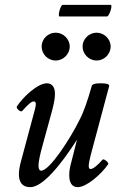

<svg xmlns="http://www.w3.org/2000/svg" viewBox="-20 -760 480 793"><path d="M226 -692H422C431 -692 447 -740 437 -740H239C230 -740 217 -692 226 -692ZM210 -510C241 -510 268 -536 268 -568C268 -599 241 -625 210 -625C178 -625 152 -599 152 -568C152 -536 178 -510 210 -510ZM379 -510C410 -510 437 -536 437 -568C437 -599 410 -625 379 -625C348 -625 321 -599 321 -568C321 -536 348 -510 379 -510ZM105 13C156 13 230 -77 298 -183L277 -100C267 -64 266 -51 266 -36C266 -6 277 13 301 13C338 13 400 -42 427 -82C431 -88 409 -106 404 -101C380 -74 364 -62 354 -62C344 -62 344 -77 354 -117L431 -405C431 -413 420 -416 394 -416C372 -416 361 -412 359 -405C342 -345 326 -298 309 -266C271 -188 185 -55 150 -55C143 -55 139 -63 139 -76C139 -90 144 -118 156 -160L197 -310C205 -342 207 -359 207 -373C207 -401 194 -416 174 -416C135 -416 75 -359 50 -321C44 -313 66 -294 72 -302C96 -329 110 -341 119 -341C129 -341 130 -332 125 -311L67 -95C61 -73 58 -54 58 -41C58 -5 74 13 105 13Z"/></svg>

Font: Junicode Two Beta SemiCondensed Medium
Style: Italic
Weight: 500
Width: 4
Italic angle: -10°
Version: Version 1.063